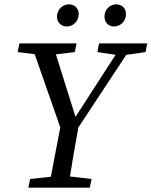

<svg xmlns="http://www.w3.org/2000/svg" viewBox="-20 -871 703 891"><path d="M62 -629.3 183.6 -614.3H203.2L327.1 -629.3L335.2 -669.7H70L62 -629.3ZM111.6 0H396.8L404.9 -40.4L275.5 -55.4H256.9L119.7 -40.4L111.6 0ZM270.4 -249.3H323.7L601 -669.7H550.6L320.9 -314L335.1 -313.8L223.4 -669.7H123.5L270.4 -249.3ZM206.4 0H296.1C312.2 -103 330.2 -207 349.2 -310.1H265.4L206.4 0ZM431.9 -629.3 532.6 -614.3H551.7L655.3 -629.3L663.4 -669.7H439.9L431.9 -629.3ZM289.9 -748.1C320 -748.1 345.3 -772.2 345.3 -806.6C345.3 -831.8 326.1 -850.9 299.9 -850.9C271.7 -850.9 244.4 -827.8 244.4 -793.5C244.4 -765.2 265.7 -748.1 289.9 -748.1ZM508.2 -748.1C539.4 -748.1 564.7 -772.2 564.7 -806.6C564.7 -831.8 545.5 -850.9 519.3 -850.9C491.1 -850.9 464.8 -827.8 464.8 -793.5C464.8 -765.2 486 -748.1 508.2 -748.1Z"/></svg>

Font: Source Serif Variable
Style: Italic
Weight: 389
Italic angle: -12°
Designer: Frank Grießhammer
Foundry: Adobe Systems Incorporated
Version: Version 3.001;hotconv 1.0.111;makeotfexe 2.5.65597